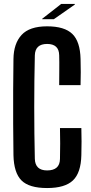

<svg xmlns="http://www.w3.org/2000/svg" viewBox="-20 -941 462 970"><path d="M218 9Q127 9 88.5 -29.5Q50 -68 48 -157Q47 -232 46.5 -316Q46 -400 46.5 -484Q47 -568 48 -643Q49 -721 89 -764.5Q129 -808 218 -808Q306 -808 345.5 -769.5Q385 -731 387 -643Q388 -616 388 -577Q388 -538 387 -511H279Q279 -544 279.5 -586Q280 -628 279 -662Q278 -719 218 -719Q158 -719 156 -662Q153 -535 153 -400Q153 -265 156 -138Q158 -80 218 -80Q282 -80 283 -138Q284 -173 284 -216.5Q284 -260 283 -294H391Q392 -261 392 -226Q392 -191 391 -157Q389 -68 348.5 -29.5Q308 9 218 9ZM193 -844V-846L289 -921H358V-918L252 -844Z"/></svg>

Font: Big Shoulders Display
Style: Bold
Weight: 700
Designer: Patric King
Foundry: XO Type Co
Version: Version 1.000; ttfautohint (v1.8.2)